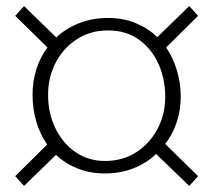

<svg xmlns="http://www.w3.org/2000/svg" viewBox="-20 -557 701 631"><path d="M59 54 164 -48Q195 -19 235.5 -3Q276 13 325 13Q376 13 419 -4Q462 -21 493 -51L602 54L631 22L523 -84Q548 -116 561 -156Q574 -196 574 -239Q574 -284 561.5 -325.5Q549 -367 526 -401L631 -505L602 -537L497 -435Q467 -464 426 -481Q385 -498 335 -498Q284 -498 240.5 -481Q197 -464 165 -434L59 -537L30 -505L136 -401Q112 -369 99.5 -329.5Q87 -290 87 -246Q87 -198 99.5 -156.5Q112 -115 135 -82L30 22ZM523 -239Q523 -181 497.5 -133Q472 -85 427.5 -56.5Q383 -28 325 -28Q271 -28 229 -56.5Q187 -85 162.5 -134.5Q138 -184 138 -246Q138 -303 163 -351Q188 -399 232.5 -428Q277 -457 335 -457Q395 -457 437 -426.5Q479 -396 501 -346.5Q523 -297 523 -239Z"/></svg>

Font: Catamaran Thin Thin
Style: Regular
Weight: 250
Version: Version 2.000